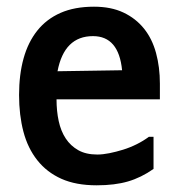

<svg xmlns="http://www.w3.org/2000/svg" viewBox="-20 -557 540 574"><path d="M258 -449Q172 -449 152 -344L345 -347Q335 -449 258 -449ZM261 -537Q312 -537 349 -519.5Q386 -502 410.5 -471.5Q435 -441 446.5 -398.5Q458 -356 458 -307V-260H149Q149 -225 155.5 -195Q162 -165 176.5 -143Q191 -121 214 -108Q237 -95 271 -95Q287 -95 307 -99Q327 -103 348 -109.5Q369 -116 389 -126Q409 -136 425 -148H439V-52Q402 -26 362.5 -14.5Q323 -3 269 -3Q207 -3 163.5 -22.5Q120 -42 91.5 -78Q63 -114 50 -163.5Q37 -213 37 -273Q37 -334 50.5 -382.5Q64 -431 91.5 -465.5Q119 -500 161 -518.5Q203 -537 261 -537Z"/></svg>

Font: D2Coding ligature
Style: Bold
Weight: 700
Monospace: yes
Designer: Yong-Rak Park; Jeong-Hwan Yoon; Sang-Min Lee;
Foundry: NHN Corporation
Version: Version 1.3.2; Build 20180524